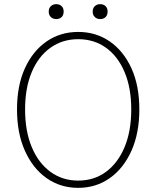

<svg xmlns="http://www.w3.org/2000/svg" viewBox="-20 -893 754 926"><path d="M357 13Q271 13 204.5 -34Q138 -81 100 -166Q62 -251 62 -365Q62 -480 100 -563.5Q138 -647 204.5 -693Q271 -739 357 -739Q443 -739 509.5 -693Q576 -647 614 -563.5Q652 -480 652 -365Q652 -251 614 -166Q576 -81 509.5 -34Q443 13 357 13ZM357 -22Q434 -22 491.5 -64.5Q549 -107 581 -184Q613 -261 613 -365Q613 -469 581 -545Q549 -621 491.5 -662.5Q434 -704 357 -704Q281 -704 223 -662.5Q165 -621 133 -545Q101 -469 101 -365Q101 -261 133 -184Q165 -107 223 -64.5Q281 -22 357 -22ZM251 -801Q236 -801 225.5 -810.5Q215 -820 215 -837Q215 -854 225.5 -863.5Q236 -873 251 -873Q267 -873 277 -863.5Q287 -854 287 -837Q287 -820 277 -810.5Q267 -801 251 -801ZM463 -801Q448 -801 437.5 -810.5Q427 -820 427 -837Q427 -854 437.5 -863.5Q448 -873 463 -873Q479 -873 489 -863.5Q499 -854 499 -837Q499 -820 489 -810.5Q479 -801 463 -801Z"/></svg>

Font: Shanggu Sans SC VF
Style: Regular
Weight: 250
Designer: GuiWonder
Version: Version 1.021